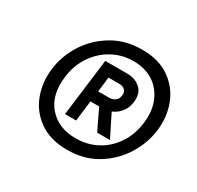

<svg xmlns="http://www.w3.org/2000/svg" viewBox="-104 -831 690 673"><g transform="rotate(30 241.0 -494.0)"><path d="M239 -276Q172 -276 127.5 -307Q83 -338 64 -388Q45 -438 52 -494Q59 -551 90.5 -600.5Q122 -650 174 -681Q226 -712 293 -712Q361 -712 405 -681Q449 -650 468 -600.5Q487 -551 480 -494Q473 -438 441.5 -388Q410 -338 358.5 -307Q307 -276 239 -276ZM245 -326Q292 -326 330.5 -346.5Q369 -367 394.5 -405Q420 -443 426 -494Q432 -543 416 -581Q400 -619 367 -640.5Q334 -662 287 -662Q241 -662 202 -640.5Q163 -619 137.5 -581Q112 -543 106 -494Q96 -417 135.5 -371.5Q175 -326 245 -326ZM258 -471 306 -475 353 -381H301ZM171 -381 200 -613H289Q322 -613 343 -593.5Q364 -574 359 -538Q355 -505 331 -484.5Q307 -464 271 -464H226L216 -381ZM232 -508H276Q291 -508 301 -516Q311 -524 312 -539Q314 -551 306 -559.5Q298 -568 283 -568H239Z"/></g></svg>

Font: Inclusive Sans
Style: Italic
Weight: 400
Italic angle: -7°
Designer: Olivia King
Foundry: Olivia King
Version: Version 2.004